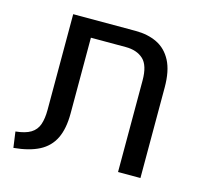

<svg xmlns="http://www.w3.org/2000/svg" viewBox="-88 -653 788 762"><g transform="rotate(15 305.5 -272.0)"><path d="M30 15 21 -50Q61 -54 83 -67.5Q105 -81 113.5 -105.5Q122 -130 122 -166V-559H379Q429 -559 467 -540.5Q505 -522 526.5 -481Q548 -440 548 -372V0H456V-376Q456 -438 429.5 -462.5Q403 -487 357 -487H214V-176Q214 -113 194.5 -73Q175 -33 134.5 -12Q94 9 30 15Z"/></g></svg>

Font: Assistant ExtraLight Medium
Style: Regular
Weight: 500
Version: Version 3.000